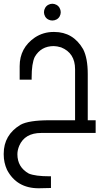

<svg xmlns="http://www.w3.org/2000/svg" viewBox="-20 -716 584 1034"><path d="M261.7 -695.8Q273.4 -695.8 284.2 -689.9Q294.9 -684.1 301 -673.1Q307.1 -662.1 307.1 -650.4Q307.1 -638.7 301.3 -627.9Q295.4 -617.2 284.7 -611.3Q273.9 -605.5 261.7 -605.5Q250 -605.5 239.3 -611.3Q228.5 -617.2 222.7 -627.9Q216.8 -638.7 216.8 -650.4Q216.8 -662.1 222.9 -673.1Q229 -684.1 239.7 -689.9Q250.5 -695.8 261.7 -695.8ZM268.1 -543.9H272Q374 -543.9 427.7 -451.2Q452.6 -402.8 452.6 -317.4V-68.4H495.1V0H202.1Q113.3 0 83.5 69.3Q73.7 93.3 73.7 114.7Q73.7 184.6 135.3 218.8Q170.4 233.4 247.6 233.4H254.4V296.4L188.5 297.9Q69.8 297.9 17.6 198.2Q0 159.2 0 116.2V111.8Q0 10.7 90.3 -43.9Q134.3 -68.4 247.6 -68.4H384.3V-343.3Q384.3 -430.7 309.1 -460.9Q286.1 -467.8 269.5 -467.8Q200.7 -467.8 167 -409.2Q150.4 -374 150.4 -298.3V-287.1H85.9V-359.9Q85.9 -458 168 -514.2Q213.4 -543.9 268.1 -543.9Z"/></svg>

Font: Gasq
Style: Regular
Weight: 400
Designer: Husham Jawad
Version: Version 1.00;December 29, 2020;FontCreator 13.0.0.2683 32-bi